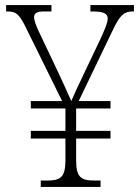

<svg xmlns="http://www.w3.org/2000/svg" viewBox="-20 -734 551 754"><path d="M140 0H375V-25H352C298 -25 279 -37 279 -106V-190H414V-220H279V-308H414V-337H289L424 -618C450 -672 466 -689 500 -689H506V-714H335V-689H345C390 -689 403 -679 403 -661C403 -645 391 -617 374 -580L305 -435C287 -398 269 -359 260 -337C244 -373 222 -422 202 -464L133 -609C122 -633 114 -652 114 -666C114 -682 124 -689 153 -689H182V-714H4V-689H11C42 -689 55 -678 77 -635L224 -337H101V-308H237V-220H101V-190H237V-101C236 -36 216 -25 164 -25H140Z"/></svg>

Font: Noto Serif Ethiopic SemiCondensed ExtraLight
Style: Regular
Weight: 200
Width: 4
Designer: Monotype Design Team
Foundry: Monotype Imaging Inc.
Version: Version 2.102